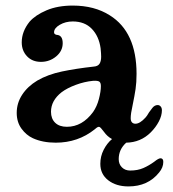

<svg xmlns="http://www.w3.org/2000/svg" viewBox="-20 -502 620 689"><path d="M98 -6Q74 -17 57 -40.5Q40 -64 40 -97Q40 -132 59.5 -162Q79 -192 114 -213Q152 -235 202.5 -245.5Q253 -256 316 -263Q331 -264 337 -273Q343 -282 343 -299Q343 -309 341 -329Q335 -372 309.5 -398.5Q284 -425 241 -425Q215 -425 194.5 -413Q174 -401 174 -386Q174 -379 183 -377Q205 -376 205 -347Q205 -319 181.5 -299.5Q158 -280 127 -280Q96 -280 77 -300Q58 -320 58 -350Q58 -389 86 -424Q107 -448 147 -465Q187 -482 241 -482Q319 -482 374 -447Q470 -387 470 -237Q470 -206 466.5 -182.5Q463 -159 456 -125Q449 -94 449 -78Q449 -68 453.5 -63Q458 -58 466 -58Q482 -58 502 -80Q507 -85 515 -99L527 -115Q535 -125 546 -125Q552 -125 556.5 -120Q561 -115 561 -106Q561 -87 550 -66Q539 -45 521 -27Q485 9 433 10Q406 34 406 69Q406 87 417.5 98.5Q429 110 447 110Q474 110 494.5 101Q515 92 534 78Q549 66 556 66Q566 66 566 79Q566 99 551 117Q511 167 441 167Q397 167 368.5 145Q340 123 340 86Q340 59 352 35.5Q364 12 382 -3Q365 -12 353 -29Q347 -37 342.5 -42Q338 -47 335 -47Q331 -47 326 -43Q321 -39 320 -38Q260 10 180 10Q133 10 98 -6ZM220 -47Q275 -47 314 -100Q328 -120 335 -147Q342 -174 342 -193Q342 -205 336.5 -209Q331 -213 314 -212Q283 -209 252 -197.5Q221 -186 201 -171Q163 -141 163 -101Q163 -76 178 -61.5Q193 -47 220 -47Z"/></svg>

Font: Raigarh Medium
Style: Regular
Weight: 500
Designer: jaikishan Patel
Foundry: MagicType
Version: Version 1.000